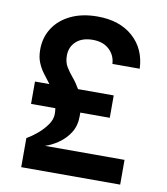

<svg xmlns="http://www.w3.org/2000/svg" viewBox="-83 -810 766 879"><g transform="rotate(10 300.0 -370.0)"><path d="M75 0V-135Q99 -149 124 -170Q149 -191 166.5 -216Q184 -241 184 -266Q184 -280 182 -293H69V-397H136Q120 -418 104 -439Q88 -460 77.5 -485.5Q67 -511 67 -546Q67 -602 95.5 -646Q124 -690 176.5 -715Q229 -740 300 -740Q403 -740 465 -685Q527 -630 531 -538H404Q402 -578 373.5 -604.5Q345 -631 297 -631Q248 -631 220 -605.5Q192 -580 192 -539Q192 -509 205 -487.5Q218 -466 235.5 -445.5Q253 -425 269 -397H435V-293H298Q298 -285 298 -275Q298 -231 277 -198.5Q256 -166 225 -145Q194 -124 165 -115H535V0Z"/></g></svg>

Font: Tiny
Style: Bold
Weight: 700
Monospace: yes
Designer: Philipp Nurullin, Konstantin Bulenkov
Foundry: JetBrains
Version: Version 2.251; ttfautohint (v1.8.4.7-5d5b)